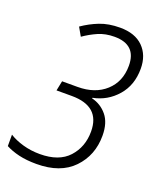

<svg xmlns="http://www.w3.org/2000/svg" viewBox="-151 -806 736 899"><g transform="rotate(20 216.5 -357.0)"><path d="M386 -220Q386 -284 356 -320.5Q326 -357 280 -368L281 -371Q352 -385 399.5 -439.5Q447 -494 447 -576Q447 -643 406.5 -683.5Q366 -724 291 -724Q234 -724 190.5 -707Q147 -690 108 -663L132 -621Q165 -644 200.5 -659.5Q236 -675 281 -675Q390 -675 390 -570Q390 -491 337.5 -443Q285 -395 198 -395H121L111 -346H187Q329 -346 329 -220Q329 -143 281.5 -91Q234 -39 139 -39Q94 -39 54 -50.5Q14 -62 -14 -80V-23Q14 -8 52 1Q90 10 140 10Q259 10 322.5 -56Q386 -122 386 -220Z"/></g></svg>

Font: Noto Sans UI SemiCondensed Light
Style: Italic
Weight: 300
Width: 4
Designer: Monotype Design Team
Foundry: Monotype Imaging Inc.
Version: 1.001